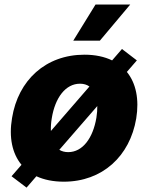

<svg xmlns="http://www.w3.org/2000/svg" viewBox="-20 -795 659 851"><path d="M557.2 -774.9H403.4L304.7 -614.7H422.6ZM542.3 -476.2 586.6 -527.3 520.6 -577.8 476.9 -527.3C443.2 -543.7 402 -552.6 354.4 -552.6C182.5 -552.6 60.4 -439.6 33.4 -272C18.8 -186.1 34.1 -114.3 75.3 -64.6L31.2 -13.8L97.7 36.6L141.3 -13.8C175.1 1.8 215.6 10.3 262.8 10.3C433.6 10.3 555.8 -102.6 583.8 -269.9C597.7 -355.1 582.7 -426.5 542.3 -476.2ZM209.5 -271C224.1 -361.9 270.6 -424 334.5 -424C351.2 -424 365.1 -419.7 376.4 -411.6L205.6 -214.5C204.9 -231.5 206 -250.4 209.5 -271ZM407.3 -273.4C392 -182.2 345.9 -120.7 282.3 -120.7C267 -120.7 253.9 -124.3 242.9 -131L411.2 -324.9C411.6 -309.3 410.2 -291.9 407.3 -273.4Z"/></svg>

Font: TID UI Extra Bold
Style: Italic
Weight: 800
Italic angle: -9.39999°
Designer: The TID Project Authors
Foundry: Bakken & Bæck
Version: Version 1.001;hotconv 1.0.109;makeotfexe 2.5.65596